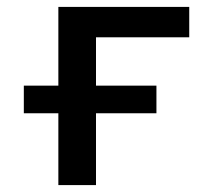

<svg xmlns="http://www.w3.org/2000/svg" viewBox="-20 -536 640 556"><path d="M149 -208H49V-288H149V-516H528V-428H258V-288H433V-208H258V0H149Z"/></svg>

Font: IBM Plaex Mono Medium
Style: Regular
Weight: 500
Designer: Mike Abbink, Paul van der Laan, Pieter van Rosmalen
Foundry: Bold Monday
Version: Version 2.003